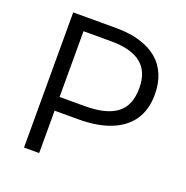

<svg xmlns="http://www.w3.org/2000/svg" viewBox="-120 -771 853 881"><g transform="rotate(20 306.5 -330.0)"><path d="M121 -207V-274H288Q391 -274 442.5 -312.5Q494 -351 494 -437Q494 -517 445.5 -556Q397 -595 299 -595H121V-660H300Q365 -660 415.5 -645Q466 -630 500.5 -601.5Q535 -573 553 -530.5Q571 -488 571 -434Q571 -360 537.5 -310Q504 -260 439 -233.5Q374 -207 280 -207ZM90 0V-660H164V0Z"/></g></svg>

Font: Bricolage Grotesque 96pt ExtraBold Light
Style: Regular
Weight: 300
Version: Version 1.001;gftools[0.9.33.dev8+g029e19f]